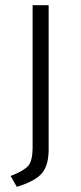

<svg xmlns="http://www.w3.org/2000/svg" viewBox="-20 -700 313 742"><path d="M106 -139V-680H168V-122Q168 -62 142.5 -31Q117 0 45 22L21 -20Q71 -39 89 -59Q107 -79 106 -139Z"/></svg>

Font: Palanquin Light
Style: Regular
Weight: 300
Designer: Pria Ravichandran
Version: Version 1.0.4